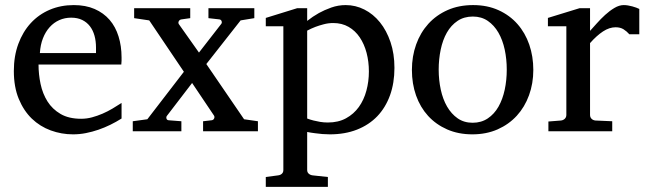

<svg xmlns="http://www.w3.org/2000/svg" viewBox="-20 -514 2534 752"><path d="M456.1 -49.8Q435.1 -36.6 412.4 -25.4Q389.6 -14.2 365.5 -5.9Q341.3 2.4 316.4 7.3Q291.5 12.2 266.1 12.2Q220.7 12.2 178.7 -3.2Q136.7 -18.6 104.7 -49.3Q72.8 -80.1 53.5 -126.7Q34.2 -173.3 34.2 -235.8Q34.2 -294.4 51.8 -342Q69.3 -389.6 100.6 -423.6Q131.8 -457.5 174.8 -475.8Q217.8 -494.1 269 -494.1Q315.4 -494.1 350.6 -478.8Q385.7 -463.4 409.2 -436.3Q432.6 -409.2 444.3 -371.3Q456.1 -333.5 456.1 -289.1V-275.9Q456.1 -268.1 455.1 -261.2H130.9Q130.9 -223.1 138.9 -185.1Q147 -147 166 -116.7Q185.1 -86.4 217.3 -67.6Q249.5 -48.8 297.9 -48.8Q319.3 -48.8 340.3 -54.4Q361.3 -60.1 381.6 -68.8Q401.9 -77.6 420.4 -88.6Q439 -99.6 456.1 -110.8ZM356 -328.1Q356 -353 350.1 -374.3Q344.2 -395.5 332.3 -411.1Q320.3 -426.8 302 -435.8Q283.7 -444.8 258.8 -444.8Q233.9 -444.8 212.4 -435.3Q190.9 -425.8 174.6 -407.7Q158.2 -389.6 148.2 -364Q138.2 -338.4 136.2 -306.2H356Z M775.4 0V-39.1L809.1 -43Q815.9 -43.9 818.6 -49.8Q821.3 -55.7 818.4 -61L732.4 -189L634.3 -61Q630.4 -56.6 631.8 -50.3Q633.3 -43.9 640.1 -43L690.4 -39.1V0H500V-39.1L557.1 -46.9L700.2 -232.9L564.5 -434.1L505.4 -442.9V-481.9H725.1V-442.9L690.4 -438Q683.6 -437 680.4 -431.2Q677.2 -425.3 680.2 -419.9L759.3 -308.1L846.2 -419.9Q850.1 -424.3 848.1 -430.7Q846.2 -437 839.4 -438L796.4 -442.9V-481.9H976.1V-442.9L922.4 -434.1L788.1 -263.2L936 -46.9L990.2 -39.1V0Z M1424.8 -233.9Q1424.8 -272.5 1415.8 -306.9Q1406.7 -341.3 1389.2 -367.4Q1371.6 -393.6 1345.5 -408.7Q1319.3 -423.8 1285.2 -423.8Q1266.1 -423.8 1247.8 -418.9Q1229.5 -414.1 1215.3 -408.7Q1198.7 -402.3 1183.1 -394V-49.8Q1194.8 -45.4 1208 -42Q1219.2 -39.1 1233.9 -36.6Q1248.5 -34.2 1264.2 -34.2Q1305.2 -34.2 1335.4 -50.8Q1365.7 -67.4 1385.5 -95Q1405.3 -122.6 1415 -158.7Q1424.8 -194.8 1424.8 -233.9ZM1524.9 -248Q1524.9 -189 1507.6 -140.9Q1490.2 -92.8 1457.8 -58.8Q1425.3 -24.9 1378.2 -6.3Q1331.1 12.2 1272 12.2Q1258.3 12.2 1242.7 11Q1227.1 9.8 1213.9 7.8Q1198.2 5.9 1183.1 2.9V151.9Q1183.1 161.1 1189.5 166.5Q1195.8 171.9 1205.1 172.9L1264.2 179.2V217.8H1021V179.2L1068.8 172.9Q1078.1 171.9 1084 166.5Q1089.8 161.1 1089.8 151.9V-411.1H1021V-443.8L1144 -481.9H1183.1V-432.1Q1204.6 -449.2 1229 -462.9Q1250 -474.6 1277.3 -484.4Q1304.7 -494.1 1334 -494.1Q1372.6 -494.1 1407.2 -476.6Q1441.9 -459 1468 -426.8Q1494.1 -394.5 1509.5 -349.1Q1524.9 -303.7 1524.9 -248Z M1964.8 -241.2Q1964.8 -282.2 1956.8 -319.8Q1948.7 -357.4 1932.1 -386.2Q1915.5 -415 1890.6 -432.1Q1865.7 -449.2 1832 -449.2Q1797.4 -449.2 1772 -432.1Q1746.6 -415 1730.2 -386.2Q1713.9 -357.4 1706.1 -319.8Q1698.2 -282.2 1698.2 -241.2Q1698.2 -200.7 1706.3 -163.1Q1714.4 -125.5 1731 -96.7Q1747.6 -67.9 1772.5 -50.5Q1797.4 -33.2 1831.1 -33.2Q1865.2 -33.2 1890.6 -50.3Q1916 -67.4 1932.4 -96.2Q1948.7 -125 1956.8 -162.6Q1964.8 -200.2 1964.8 -241.2ZM2068.8 -240.2Q2068.8 -187 2052 -140.9Q2035.2 -94.7 2004.2 -60.8Q1973.1 -26.9 1929 -7.3Q1884.8 12.2 1830.1 12.2Q1775.4 12.2 1731.4 -7.1Q1687.5 -26.4 1656.7 -60.1Q1626 -93.8 1609.6 -139.9Q1593.3 -186 1593.3 -240.2Q1593.3 -293.5 1609.9 -339.8Q1626.5 -386.2 1657.7 -420.7Q1689 -455.1 1733.2 -474.6Q1777.3 -494.1 1833 -494.1Q1888.7 -494.1 1932.6 -474.1Q1976.6 -454.1 2006.8 -419.7Q2037.1 -385.3 2053 -339.1Q2068.8 -293 2068.8 -240.2Z M2444.8 -379.9Q2435.1 -391.1 2422.4 -399.2Q2409.7 -407.2 2391.1 -407.2Q2366.7 -407.2 2341.8 -390.9Q2316.9 -374.5 2291 -345.2V-64Q2291 -54.7 2296.9 -48.8Q2302.7 -43 2312 -42L2377.9 -39.1V0H2127.9V-38.1L2177.2 -42Q2186 -43 2192.1 -48.8Q2198.2 -54.7 2198.2 -64V-411.1H2126V-443.8L2250 -481.9H2291V-393.1Q2301.8 -404.8 2317.1 -422.1Q2332.5 -439.5 2350.1 -455.6Q2367.7 -471.7 2386.5 -482.9Q2405.3 -494.1 2422.9 -494.1Q2430.7 -494.1 2439.5 -492.7Q2448.2 -491.2 2456.5 -489Q2464.8 -486.8 2471.9 -484.1Q2479 -481.4 2483.9 -479V-379.9Z"/></svg>

Font: BabelStone Ogham Pictish
Style: Italic
Weight: 400
Italic angle: -30°
Designer: Andrew West
Foundry: BabelStone
Version: Version 1.02 March 14, 2022